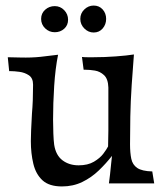

<svg xmlns="http://www.w3.org/2000/svg" viewBox="-20 -660 586 691"><path d="M203 11Q157 11 133 -11Q109 -33 100 -70.5Q91 -108 91 -152Q91 -167 92 -191.5Q93 -216 95 -251Q97 -274 98 -299.5Q99 -325 99 -355Q99 -379 84 -389Q69 -399 50 -401.5Q31 -404 18 -404H13L8 -454L54 -453Q93 -452 126 -455.5Q159 -459 189 -463Q179 -413 175 -350.5Q171 -288 171 -230Q171 -205 172 -179.5Q173 -154 175 -139Q181 -101 205 -83Q229 -65 263 -65Q296 -65 318 -78Q340 -91 352 -107Q364 -123 369 -133Q370 -160 370 -190V-345Q369 -376 354.5 -389.5Q340 -403 321.5 -406Q303 -409 288 -409H281L275 -455Q284 -454 295 -454Q306 -454 317 -454Q356 -454 396.5 -457Q437 -460 462 -464L454 -355Q450 -294 449 -241Q448 -188 448 -141Q448 -110 452.5 -88.5Q457 -67 474 -55.5Q491 -44 528 -43L535 0H372Q374 -12 376 -32Q378 -52 380 -71Q382 -90 383 -99Q362 -72 335.5 -46.5Q309 -21 276 -5Q243 11 203 11ZM317 -543Q298 -543 283.5 -557.5Q269 -572 269 -592Q269 -612 283.5 -626Q298 -640 317 -640Q337 -640 349.5 -626Q362 -612 362 -592Q362 -572 349.5 -557.5Q337 -543 317 -543ZM177 -544Q157 -544 142.5 -558Q128 -572 128 -592Q128 -612 142.5 -625Q157 -638 177 -638Q197 -638 211 -623.5Q225 -609 225 -589Q225 -569 211 -556.5Q197 -544 177 -544Z"/></svg>

Font: Maname
Style: Regular
Weight: 400
Designer: Pathum Egodawatta
Foundry: mooniak
Version: Version 1.000; ttfautohint (v1.8.4.7-5d5b)